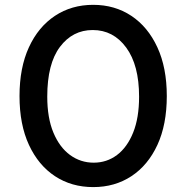

<svg xmlns="http://www.w3.org/2000/svg" viewBox="-20 -757 764 787"><path d="M663.7 -363.3Q663.7 -246.4 625.2 -163Q586.6 -79.5 518.6 -34.8Q450.6 9.9 362.2 9.9Q273.4 9.9 205.4 -34.8Q137.4 -79.5 98.7 -163Q60 -246.4 60 -363.3Q60 -479.4 98.5 -563.2Q137.1 -647 205.3 -692.1Q273.4 -737.2 361.9 -737.2Q450.3 -737.2 518.3 -692.1Q586.3 -647 625 -563.2Q663.7 -479.4 663.7 -363.3ZM550.1 -360.8Q550.1 -490.1 497.3 -562Q444.6 -633.9 360.1 -633.9Q277.7 -633.9 225.7 -564.8Q173.7 -495.7 173.7 -360.8Q173.7 -273.8 198.9 -213.4Q224.1 -153.1 267.2 -121.6Q310.4 -90.2 364 -90.2Q417.6 -90.2 459.5 -121.6Q501.4 -153.1 525.7 -213.4Q550.1 -273.8 550.1 -360.8Z"/></svg>

Font: Interface Medium
Style: Regular
Weight: 500
Designer: Rasmus Andersson
Foundry: rsms
Version: Version 1.8